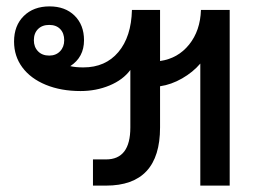

<svg xmlns="http://www.w3.org/2000/svg" viewBox="-20 -581 813 601"><path d="M699 -550V0H607V-382Q584 -355 550 -335.5Q516 -316 481 -311V-182Q481 0 312 0H271V-82H312Q388 -82 388 -182V-362Q365 -331 323 -313.5Q281 -296 232 -296Q171 -296 123.5 -315.5Q76 -335 50 -370Q24 -405 24 -451Q24 -501 54.5 -531Q85 -561 135 -561Q184 -561 213.5 -532Q243 -503 243 -455Q243 -402 200 -374Q216 -370 241 -370Q310 -370 350.5 -418Q391 -466 393 -550H481V-390Q537 -398 572 -441.5Q607 -485 609 -550ZM86 -455Q86 -434 99 -420.5Q112 -407 134 -407Q155 -407 168 -420.5Q181 -434 181 -455Q181 -477 168.5 -490Q156 -503 134 -503Q112 -503 99 -490Q86 -477 86 -455Z"/></svg>

Font: Bai Jamjuree Medium
Style: Regular
Weight: 500
Version: Version 1.000; ttfautohint (v1.6)